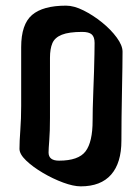

<svg xmlns="http://www.w3.org/2000/svg" viewBox="-20 -668 495 680"><path d="M266 -8Q240 -8 203.5 -21.5Q167 -35 131.5 -56Q96 -77 72.5 -99.5Q49 -122 49 -141Q49 -167 52 -207.5Q55 -248 55 -293V-501Q55 -582 93.5 -615Q132 -648 214 -648Q242 -648 276 -631Q310 -614 341.5 -588.5Q373 -563 393.5 -535Q414 -507 414 -485Q414 -466 413.5 -428.5Q413 -391 412 -344.5Q411 -298 410.5 -252Q410 -206 410 -170Q410 -91 373.5 -49.5Q337 -8 266 -8ZM189 -99Q258 -99 283 -132Q308 -165 308 -241Q308 -255 308.5 -283Q309 -311 310.5 -345.5Q312 -380 313 -414.5Q314 -449 314.5 -476Q315 -503 315 -516Q315 -537 305 -546Q295 -555 271 -555Q224 -555 199 -545Q174 -535 165.5 -515Q157 -495 157 -463V-250Q157 -202 154.5 -171Q152 -140 152 -128Q152 -99 189 -99Z"/></svg>

Font: Jaini Purva
Style: Regular
Weight: 400
Designer: Maithili Shingre, Girish Dalvi (Devanagari), Taresh Vohra (Latin)
Foundry: Ek Type
Version: Version 2.000; ttfautohint (v1.8.4.7-5d5b)